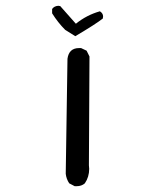

<svg xmlns="http://www.w3.org/2000/svg" viewBox="-20 -646 540 663"><path d="M244 -3H238L219 -13Q209 -28 207 -46L213 -443Q218 -480 253 -480H260L279 -471L289 -451L287 -75L288 -63Q288 -35 273 -13Q262 -3 244 -3ZM240 -521 205 -543Q180 -568 160 -600V-615Q167 -625 181 -626L188 -625L242 -564Q279 -594 325 -607Q336 -600 336 -589L335 -582Q311 -563 240 -521Z"/></svg>

Font: Xiaolai SC
Style: Regular
Weight: 400
Designer: Nozomi Seto 瀬戸のぞみ
Version: Version 3.11;December 4, 2020;FontCreator 13.0.0.2613 64-bit